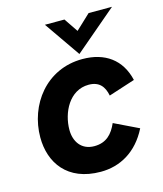

<svg xmlns="http://www.w3.org/2000/svg" viewBox="-107 -777 738 868"><g transform="rotate(-15 262.0 -343.0)"><path d="M258 10.5C348 10.5 430 -34 480 -133.5L366 -188.5C346 -142.5 316.5 -109 259.5 -109C198 -109 169 -155.5 169 -209C169 -289.5 215 -384 305.5 -384C354.5 -384 377 -356 385.5 -312L509 -352C486 -451.5 413.5 -503.5 308 -503.5C138 -503.5 33 -362 33 -210C33 -92.5 101 10.5 258 10.5ZM185 -697 301.5 -529 499 -697H389.5L320.5 -632L276.5 -697Z"/></g></svg>

Font: HK Grotesk ExtraBold
Style: Italic
Weight: 800
Italic angle: -16°
Designer: Alfredo Marco Pradil
Foundry: Hanken Design Co.
Version: Version 3.001;FEAKit 1.0